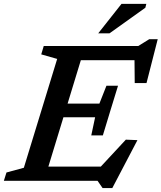

<svg xmlns="http://www.w3.org/2000/svg" viewBox="-42 -936 836 994"><path d="M254 -631 171.5 -654.5 184.5 -698H399L186 0H-22L-8.5 -43L81.5 -67.5ZM654 -661 676 -624.5H308L331.5 -698H674L730.5 -733H774.5L716.5 -506H655.5ZM489 37.5 463 0H118L141.5 -73.5H510.5L446.5 -37.5L609.5 -213L669.5 -210.5L539.5 37.5ZM490.5 -235H430.5L450.5 -329H218.5L240.5 -399.5H472.5L509 -492H569L529.5 -363.5ZM466.5 -763.5 587 -916H715.5L710.5 -896L525 -763.5Z"/></svg>

Font: Newsreader 9pt Medium
Style: Italic
Weight: 500
Italic angle: -17°
Designer: Hugues Gentile
Foundry: Production Type
Version: Version 1.003